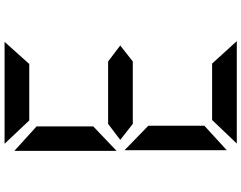

<svg xmlns="http://www.w3.org/2000/svg" viewBox="-128 -715 1056 840"><g transform="rotate(-90 400.0 -295.0)"><path d="M192 213 295 105H542L640 213ZM163 -278 270 -174V71L163 169ZM278 -242Q241 -271 208 -297L278 -350H551L621 -297L551 -242ZM191 -803H637L540 -695H293ZM160 -313V-760L267 -663V-415Z"/></g></svg>

Font: Digital Numbers
Style: Regular
Weight: 400
Version: Version 001.102